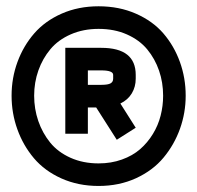

<svg xmlns="http://www.w3.org/2000/svg" viewBox="-20 -601 640 623"><path d="M308.6 -445.8Q420.4 -445.8 420.4 -357.9V-345.7Q420.4 -319.3 407.7 -298.1Q395 -276.9 370.6 -265.1L420.4 -186.5L358.9 -147.5L292 -252.4H265.1V-167H191.9V-445.8ZM347.2 -357.9Q347.2 -372.6 308.6 -372.6H265.1V-325.7H308.6Q330.6 -325.7 338.9 -330.6Q347.2 -335.4 347.2 -345.7ZM582.5 -290.5Q582.5 -234.9 564 -183.1Q545.4 -131.3 510.7 -89.6Q476.1 -47.9 421.4 -22.7Q366.7 2.4 299.8 2.4Q233.9 2.4 179.4 -22Q125 -46.4 90.1 -87.6Q55.2 -128.9 36.4 -181.2Q17.6 -233.4 17.6 -290.5Q17.6 -348.1 36.9 -400.4Q56.2 -452.6 91.3 -492.9Q126.5 -533.2 180.4 -556.9Q234.4 -580.6 299.8 -580.6Q366.7 -580.6 421.1 -556.6Q475.6 -532.7 510.3 -492.4Q544.9 -452.1 563.7 -400.1Q582.5 -348.1 582.5 -290.5ZM299.8 -507.3Q250 -507.3 209.5 -489.5Q168.9 -471.7 143.6 -441.4Q118.2 -411.1 104.5 -372.3Q90.8 -333.5 90.8 -290.5Q90.8 -247.6 104.2 -208.5Q117.7 -169.4 142.8 -138.4Q168 -107.4 208.7 -89.1Q249.5 -70.8 299.8 -70.8Q340.8 -70.8 375.5 -83.3Q410.2 -95.7 434.6 -116.9Q459 -138.2 476.1 -166.3Q493.2 -194.3 501.2 -225.8Q509.3 -257.3 509.3 -290.5Q509.3 -333.5 496.1 -371.8Q482.9 -410.2 457.8 -440.7Q432.6 -471.2 391.8 -489.3Q351.1 -507.3 299.8 -507.3Z"/></svg>

Font: Anka/Coder
Style: Regular
Weight: 400
Monospace: yes
Version: Version 001.100